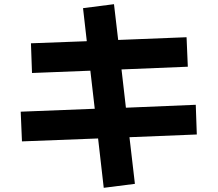

<svg xmlns="http://www.w3.org/2000/svg" viewBox="-20 -820 1040 918"><path d="M625 59 476 78 449 -158 85 -144 79 -286 433 -300 412 -482 133 -471 128 -613 395 -623 377 -781 525 -800 545 -629 872 -642 878 -501 561 -488 582 -305 916 -319 921 -177 599 -164Z"/></svg>

Font: Murecho
Style: Bold
Weight: 700
Designer: Neil Summerour
Foundry: Positype
Version: Version 1.010; ttfautohint (v1.8.3)